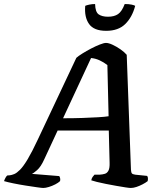

<svg xmlns="http://www.w3.org/2000/svg" viewBox="-57 -933 801 953"><path d="M158 0Q151 0 126.5 -3.5Q102 -7 70 -12Q38 -17 9 -23Q-20 -29 -37 -34Q-34 -43 -29.5 -51Q-25 -59 -21 -62L-8 -63Q1 -64 13.5 -69Q26 -74 42.5 -90.5Q59 -107 80.5 -143Q102 -179 131 -241L322 -646Q332 -655 352 -667.5Q372 -680 395 -692Q418 -704 438.5 -712Q459 -720 469 -720Q482 -720 501.5 -711Q521 -702 540.5 -688.5Q560 -675 572 -661L593 -91Q594 -77 597.5 -72.5Q601 -68 614 -66L673 -60Q676 -57 677 -50.5Q678 -44 676 -34Q666 -26 650.5 -18Q635 -10 620 -5Q605 0 592 0Q585 0 565.5 -3Q546 -6 520.5 -10.5Q495 -15 469.5 -20Q444 -25 424 -30Q404 -35 396 -38Q398 -48 402.5 -54.5Q407 -61 412 -66H438Q453 -67 464 -70.5Q475 -74 481.5 -86.5Q488 -99 487 -126L483 -285H229L163 -143Q146 -105 127 -88.5Q108 -72 101 -70L237 -59Q240 -55 241.5 -48Q243 -41 241 -34Q233 -26 217.5 -18Q202 -10 185.5 -5Q169 0 158 0ZM256 -346Q308 -346 352 -347.5Q396 -349 429.5 -351Q463 -353 482 -356L476 -610Q458 -624 437.5 -633.5Q417 -643 395 -645ZM470 -780Q409 -780 385 -814Q361 -848 366 -904Q372 -907 386 -910Q400 -913 415 -913Q416 -873 433 -861.5Q450 -850 479 -850Q510 -850 529 -863Q548 -876 562 -913Q583 -913 596.5 -910Q610 -907 614 -904Q599 -847 564.5 -813.5Q530 -780 470 -780Z"/></svg>

Font: Texturina 12pt SemiBold
Style: Italic
Weight: 600
Italic angle: -11°
Version: Version 1.002